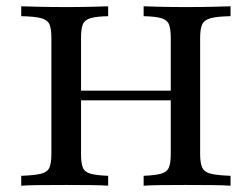

<svg xmlns="http://www.w3.org/2000/svg" viewBox="-20 -591 801 611"><path d="M437.1 0V-31.5Q474.2 -33.1 492.7 -38.3Q511.3 -43.5 517.3 -57.7Q523.4 -71.8 523.4 -100.8V-470.2Q523.4 -499.2 517.7 -513.3Q512.1 -527.4 493.5 -533.1Q475 -538.7 437.1 -539.5V-571Q458.1 -570.2 493.1 -569.4Q528.2 -568.5 570.2 -568.5Q618.5 -568.5 655.2 -569.4Q691.9 -570.2 713.7 -571V-539.5Q671 -538.7 650.4 -533.1Q629.8 -527.4 623.4 -513.3Q616.9 -499.2 616.9 -470.2V-100.8Q616.9 -72.6 623.4 -58.1Q629.8 -43.5 650.4 -38.3Q671 -33.1 713.7 -31.5V0Q691.9 -1.6 655.2 -2Q618.5 -2.4 570.2 -2.4Q527.4 -2.4 492.7 -2Q458.1 -1.6 437.1 0ZM47.6 0V-31.5Q90.3 -33.1 110.9 -38.3Q131.5 -43.5 137.5 -58.1Q143.5 -72.6 143.5 -100.8V-470.2Q143.5 -499.2 137.5 -513.3Q131.5 -527.4 110.9 -533.1Q90.3 -538.7 47.6 -539.5V-571Q69.4 -570.2 106.5 -569.4Q143.5 -568.5 191.9 -568.5Q233.9 -568.5 269 -569.4Q304 -570.2 324.2 -571V-539.5Q286.3 -538.7 267.7 -533.1Q249.2 -527.4 243.5 -513.3Q237.9 -499.2 237.9 -470.2V-100.8Q237.9 -72.6 243.5 -58.1Q249.2 -43.5 267.7 -38.3Q286.3 -33.1 324.2 -31.5V0Q304 -1.6 269 -2Q233.9 -2.4 191.1 -2.4Q142.7 -2.4 106 -2Q69.4 -1.6 47.6 0ZM201.6 -271.8V-302.4H559.7V-271.8Z"/></svg>

Font: Playfair 12pt Medium
Style: Regular
Weight: 500
Designer: Claus Eggers Sørensen
Foundry: Claus Eggers Sørensen
Version: Version 2.000;gftools[0.9.28]